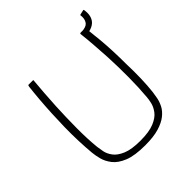

<svg xmlns="http://www.w3.org/2000/svg" viewBox="-202 -891 1038 1038"><g transform="rotate(-45 317.0 -372.0)"><path d="M317 5Q237 5 191.5 -13.5Q146 -32 124 -60.5Q102 -89 94.5 -119Q87 -149 85 -171Q81 -214 79 -266.5Q77 -319 78 -373Q79 -423 81.5 -474Q84 -525 88 -573.5Q92 -622 97 -664Q97 -666 98.5 -669.5Q100 -673 101 -673Q110 -673 117.5 -673Q125 -673 134 -673Q137 -673 138 -672Q139 -671 138 -667Q134 -627 131 -582Q128 -537 125 -487Q121 -406 120.5 -323.5Q120 -241 127 -173Q129 -157 133.5 -133.5Q138 -110 155.5 -86.5Q173 -63 211 -47Q249 -31 316 -31Q383 -31 421.5 -47Q460 -63 477.5 -86.5Q495 -110 500.5 -133.5Q506 -157 507 -173Q513 -240 513.5 -319.5Q514 -399 510 -479Q507 -530 503.5 -577.5Q500 -625 495 -667Q495 -671 496.5 -672Q498 -673 500 -673Q509 -673 516.5 -673Q524 -673 533 -673Q535 -673 536 -669.5Q537 -666 537 -664Q542 -622 546.5 -574.5Q551 -527 553 -477Q555 -427 555 -377Q557 -321 555.5 -268Q554 -215 549 -171Q547 -154 542.5 -130.5Q538 -107 526 -83.5Q514 -60 489 -40Q464 -20 422.5 -7.5Q381 5 317 5ZM596 -749Q598 -750 600 -747Q601 -740 601.5 -734Q602 -728 602 -722Q602 -699 592 -681Q582 -663 561 -653Q540 -643 507 -641Q504 -641 504 -644V-669Q504 -672 507 -672Q542 -674 554 -687.5Q566 -701 567 -722Q567 -726 567 -730.5Q567 -735 566 -739Q566 -742 569 -743Z"/></g></svg>

Font: Glory Thin ExtraLight
Style: Regular
Weight: 250
Version: Version 1.011